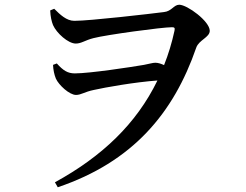

<svg xmlns="http://www.w3.org/2000/svg" viewBox="-20 -740 1040 811"><path d="M294 -652C261 -652 234 -678 209 -703L192 -696C193 -670 198 -649 204 -634C219 -600 268 -556 300 -556C324 -556 339 -570 375 -579C429 -593 664 -625 706 -625C716 -625 720 -623 717 -610C706 -559 691 -510 673 -465C662 -470 649 -475 636 -475C625 -475 610 -470 588 -466C536 -457 359 -430 296 -430C266 -430 247 -442 220 -472L204 -466C205 -445 209 -425 216 -408C228 -381 273 -339 301 -339C323 -339 337 -352 376 -360C425 -371 549 -393 645 -400C556 -217 411 -79 212 30L224 51C540 -56 713 -261 809 -539C820 -571 866 -582 866 -610C866 -650 771 -720 737 -720C714 -720 705 -692 672 -689C618 -682 360 -652 294 -652Z"/></svg>

Font: Noto Serif SC SemiBold
Style: Regular
Weight: 600
Designer: Ryoko NISHIZUKA 西塚涼子 (kana & ideographs); Frank Grießhammer (Latin, Greek & Cyrillic); Wenlong ZHANG 张文龙 (bopomofo); San
Foundry: Adobe
Version: Version 2.001;hotconv 1.1.0;makeotfexe 2.6.0